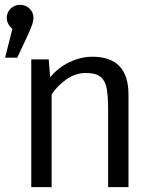

<svg xmlns="http://www.w3.org/2000/svg" viewBox="-20 -772 640 792"><path d="M118 -698Q118 -686 112.5 -670Q107 -654 92 -621L51 -534H1L31 -653Q8 -673 8 -698Q8 -721 24 -736.5Q40 -752 63 -752Q86 -752 102 -736.5Q118 -721 118 -698ZM109 -527H181L187 -453Q219 -493 266.5 -515.5Q314 -538 361 -538Q510 -538 510 -382V0H426V-320Q426 -379 419.5 -410Q413 -441 393.5 -456Q374 -471 335 -471Q292 -471 254.5 -445Q217 -419 193 -383V0H109Z"/></svg>

Font: FiraDG Mono
Style: Regular
Weight: 400
Designer: Carrois Corporate & Edenspiekermann AG
Foundry: Carrois Corporate GbR & Edenspiekermann AG
Version: Version 3.206